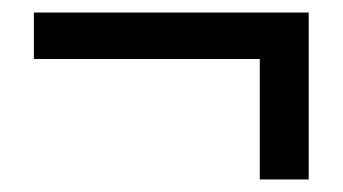

<svg xmlns="http://www.w3.org/2000/svg" viewBox="-20 -387 546 306"><path d="M394 -293H34V-367H472V-101H394Z"/></svg>

Font: Assistant SemiBold
Style: Regular
Weight: 600
Designer: Hebrew By Ben Nathan, Latin by Paul Hunt
Version: Version 2.001; ttfautohint (v1.6)